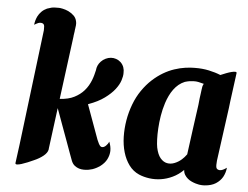

<svg xmlns="http://www.w3.org/2000/svg" viewBox="-55 -870 1240 960"><g transform="rotate(5 564.5 -390.5)"><path d="M552.7 -504.4Q553.2 -489.3 546.1 -467.3Q539.1 -445.3 520.8 -421.6Q502.4 -397.9 470.9 -374.8Q439.5 -351.6 390.6 -334Q389.6 -334 389.2 -333.5L389.6 -332.5L452.1 -160.6Q461.4 -137.7 468.5 -130.4Q475.6 -123 487.3 -127.9Q494.1 -131.3 498.5 -136.5Q502.9 -141.6 503.9 -143.1H504.4Q506.3 -146 508.5 -149.9Q510.7 -153.8 511.7 -156.2Q516.1 -145 518.6 -133.8Q521 -122.6 521 -110.8Q520.5 -89.4 510 -68.4Q499.5 -47.4 475.6 -29.8Q467.8 -24.4 461.7 -21.5Q455.6 -18.6 451.7 -16.6Q448.2 -14.6 440.2 -12Q432.1 -9.3 421.1 -7.3Q410.2 -5.4 397.5 -5.4Q384.8 -5.4 372.8 -9Q360.8 -12.7 350.6 -20.8Q340.3 -28.8 334 -43.9Q330.1 -54.2 321 -78.9Q312 -103.5 299.6 -137.9Q287.1 -172.4 271.7 -214.1Q256.3 -255.9 240.2 -300.8L214.4 -103Q213.9 -99.6 213.6 -97.4Q213.4 -95.2 213.4 -93.3Q212.9 -91.3 212.9 -89.8Q211.4 -82 205.8 -74Q200.2 -65.9 190.9 -58.3Q181.6 -50.8 169.7 -43.7Q157.7 -36.6 144 -30.8Q130.4 -24.4 114.3 -17.8Q98.1 -11.2 84.2 -6.8Q70.3 -2.4 61.5 -2.4Q52.7 -2.4 53.7 -9.3L65.9 -101.1L137.2 -682.1V-688.5Q138.2 -704.1 134.5 -710.7Q130.9 -717.3 120.1 -718.3Q112.3 -718.8 106 -716.1Q99.6 -713.4 98.1 -712.4Q95.2 -710.9 92 -709Q88.9 -707 86.4 -705.6V-706.1Q88.9 -728 98.1 -747.6Q105 -761.7 116.5 -773.2Q127.9 -784.7 144 -792H144.5Q166.5 -800.3 181.2 -800.5Q195.8 -800.8 203.1 -800.8Q208.5 -800.8 221.9 -798.1Q235.4 -795.4 250.5 -788.6Q264.6 -781.7 277.1 -770.5Q289.6 -759.3 293.5 -741.7Q295.9 -732.9 294.9 -721.7Q294.4 -718.3 293.9 -713.9Q293.5 -709.5 292.5 -703.1Q292.5 -702.1 292.2 -701.7Q292 -701.2 292 -700.2Q292 -698.7 291.7 -697.3Q291.5 -695.8 291 -693.8H291.5L290 -683.6Q289.1 -679.7 288.8 -675.5Q288.6 -671.4 287.6 -667V-664.6L246.1 -347.7Q289.6 -350.1 318.6 -365Q347.7 -379.9 366.7 -401.4Q377.9 -414.1 386 -428Q394 -441.9 399.4 -455.8Q404.8 -469.7 408.2 -482.7Q411.6 -495.6 414.1 -506.3Q415 -518.6 419.9 -529.8Q424.8 -541 434.1 -550.8Q444.3 -561.5 457.3 -567.6Q470.2 -573.7 483.4 -574.7Q496.6 -575.7 509.5 -571.3Q522.5 -566.9 532.7 -557.6Q543.9 -546.9 548.8 -533Q553.7 -519 552.7 -504.4Z M1056.2 -108.4Q1053.7 -83 1056.6 -73.5Q1059.6 -64 1072.3 -62.5Q1080.1 -62 1086.4 -64.7Q1092.8 -67.4 1094.7 -68.4Q1096.7 -69.3 1099.1 -71Q1101.6 -72.8 1104 -74.2Q1106.4 -76.2 1108.9 -77.6Q1106.4 -52.2 1094.7 -30.8Q1083 -10.3 1061.3 3.7Q1039.6 17.6 1005.9 20Q1000.5 20.5 996.3 20.3Q992.2 20 988.8 20Q985.4 20 977.5 18.8Q969.7 17.6 960 14.6Q950.2 11.7 939.5 6.8Q928.7 2 919.7 -5.6Q910.6 -13.2 904.3 -23.4Q897.9 -33.7 897 -47.9Q872.1 -23.4 843.3 -9.8Q814.5 3.9 784.9 8.3Q755.4 12.7 726.8 8.8Q698.2 4.9 674.3 -5.4Q643.6 -19 623.5 -46.4Q603.5 -73.7 593 -109.6Q582.5 -145.5 581.5 -187Q580.6 -228.5 587.6 -270.3Q594.7 -312 609.6 -351.3Q624.5 -390.6 646.5 -422.4Q669.4 -455.6 695.3 -479.2Q721.2 -502.9 748.5 -519Q775.9 -535.2 803.7 -544.4Q831.5 -553.7 858.9 -557.6Q859.9 -557.6 861.1 -557.9Q862.3 -558.1 863.8 -558.1Q884.3 -561 904.8 -561H906.2Q943.8 -561.5 976.8 -554.4Q1009.8 -547.4 1035.6 -536.6Q1049.3 -542.5 1064 -548.1Q1078.6 -553.7 1090.3 -556.6Q1102.1 -559.6 1109.4 -559.1Q1116.7 -558.6 1115.7 -552.7L1096.7 -409.7L1092.8 -376.5ZM881.3 -100.1Q893.6 -110.8 905.3 -127Q909.2 -155.3 913.6 -188.7Q918 -222.2 922.6 -255.9Q927.2 -289.6 931.6 -321.3Q936 -353 939.5 -377.9L942.9 -411.6Q944.8 -425.3 946.3 -436.3Q947.8 -447.3 948.7 -455.1Q950.2 -463.9 951.2 -471.2Q952.6 -477.5 957 -485.4Q941.4 -489.7 929.7 -492.2Q918 -494.6 906.2 -494.1H905.8H903.8Q894.5 -493.7 884.5 -492.2Q874.5 -490.7 861.8 -486.8Q845.2 -480 831.5 -468.8Q817.9 -457.5 806.9 -442.6Q795.9 -427.7 787.4 -409.9Q778.8 -392.1 772.5 -372.6Q762.2 -340.3 756.8 -307.1Q751.5 -273.9 749.8 -243.7Q748 -213.4 749 -188.2Q750 -163.1 752.9 -147.9Q760.3 -112.8 775.1 -95.5Q790 -78.1 808.3 -74.5Q826.7 -70.8 845.9 -78.4Q865.2 -85.9 881.3 -100.1Z"/></g></svg>

Font: Brush Lettering One
Style: Bold Italic
Weight: 400
Italic angle: -7°
Designer: Eben Sorkin
Foundry: Eben Sorkin
Version: Version 1.001